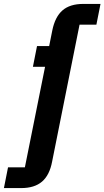

<svg xmlns="http://www.w3.org/2000/svg" viewBox="-98 -760 533 980"><path d="M308 -634 168 65Q155 134 116.5 167Q78 200 10 200H-78L-57 94H29L132 -419H70L91 -525H153L169 -605Q183 -674 221 -707Q259 -740 327 -740H415L394 -634Z"/></svg>

Font: IBM Plex Sans Condensed
Style: Bold Italic
Weight: 700
Width: 3
Italic angle: -11.31°
Designer: Mike Abbink, Paul van der Laan, Pieter van Rosmalen
Foundry: Bold Monday
Version: Version 3.201